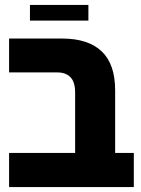

<svg xmlns="http://www.w3.org/2000/svg" viewBox="-20 -762 576 782"><path d="M17 0V-139H286V-385Q286 -428 267 -447.5Q248 -467 214 -467H17V-605H233Q339 -605 394 -553Q449 -501 449 -394V-139H525V0ZM102 -678V-742H340V-678Z"/></svg>

Font: Noto Sans Hebrew SemiCondensed ExtraBold
Style: Regular
Weight: 800
Width: 4
Designer: Monotype Design Team
Foundry: Monotype Imaging Inc.
Version: Version 2.004; ttfautohint (v1.8.4.7-5d5b)